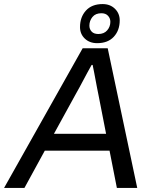

<svg xmlns="http://www.w3.org/2000/svg" viewBox="-61 -923 748 943"><path d="M-41 0 345 -686H468L613 0H513L477 -183H159L59 0ZM204 -266H460L423 -455Q419 -474 415.5 -492.5Q412 -511 408.5 -529.5Q405 -548 401.5 -566.5Q398 -585 394 -604H389Q379 -586 369 -568Q359 -550 349.5 -531.5Q340 -513 330 -495Q320 -477 310 -459ZM416 -711Q379 -711 355.5 -733.5Q332 -756 332 -790Q332 -839 361 -871Q390 -903 443 -903Q480 -903 503.5 -880Q527 -857 527 -823Q527 -774 498 -742.5Q469 -711 416 -711ZM422 -756Q450 -756 465.5 -774Q481 -792 481 -816Q481 -833 469.5 -845.5Q458 -858 437 -858Q408 -858 393 -839.5Q378 -821 378 -797Q378 -780 389 -768Q400 -756 422 -756Z"/></svg>

Font: Archivo VF Beta
Style: Italic
Weight: 400
Italic angle: -10°
Designer: Hector Gatti
Foundry: Omnibus-Type
Version: Version 1.002